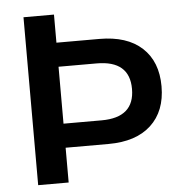

<svg xmlns="http://www.w3.org/2000/svg" viewBox="-51 -754 756 803"><g transform="rotate(-5 327.0 -352.5)"><path d="M77 0V-705H205V-587H385Q501 -587 564 -529Q627 -471 627 -367Q627 -263 564 -204.5Q501 -146 385 -146H205V0ZM205 -247H365Q503 -247 503 -367Q503 -486 365 -486H205Z"/></g></svg>

Font: Nunito Sans
Style: Bold
Weight: 700
Designer: Vernon Adams
Foundry: Vernon Adams
Version: Version 3.101; ttfautohint (v1.8.4.7-5d5b);gftools[0.9.27]